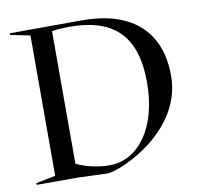

<svg xmlns="http://www.w3.org/2000/svg" viewBox="-79 -784 913 873"><g transform="rotate(-10 378.0 -348.0)"><path d="M214 0 348 5C414 2 710 -127 710 -383C710 -599 570 -702 354 -701L22 -700V-692L112 -674V-26L22 -8V0ZM212 -64V-676C234 -681 278 -682 293 -682C487 -682 597 -597 597 -372C597 -161 497 -30 364 -30C313 -30 255 -43 212 -64Z"/></g></svg>

Font: Mazius Display
Style: Regular
Weight: 400
Designer: Alberto Casagrande & Collletttivo
Foundry: Collletttivo
Version: Version 2.000;Glyphs 3.2 (3217)